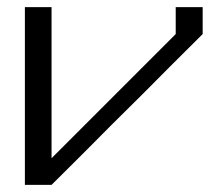

<svg xmlns="http://www.w3.org/2000/svg" viewBox="-20 -520 616 540"><path d="M291.7 -166.7Q224.2 -98.3 125 0H50V-500H125V-75L474.2 -424.2V-500H550V-424.2Q450 -325 383.3 -257.5Z"/></svg>

Font: 0xA000
Style: Regular
Weight: 400
Version: Version 0.1